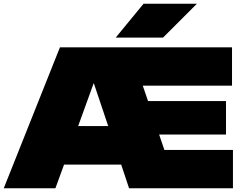

<svg xmlns="http://www.w3.org/2000/svg" viewBox="-20 -1002 1306 1022"><path d="M827 -286 855 -204H1220V0H667L625 -126H321L275 0H0L299 -750H1215V-546H740L768 -464H1183V-286ZM396 -331H556L479 -560ZM744 -982H1028L848 -802H596Z"/></svg>

Font: Bounded
Style: Regular
Weight: 900
Designer: Vlad Churkin
Version: Version 1.0